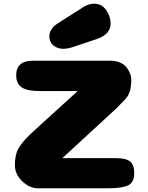

<svg xmlns="http://www.w3.org/2000/svg" viewBox="-20 -1011 797 1031"><path d="M599 -162Q657 -162 679 -143.5Q701 -125 701 -83Q701 -32 669 -16Q637 0 558 0H183Q139 0 99.5 -37.5Q60 -75 60 -125Q60 -149 63.5 -167.5Q67 -186 71.5 -198.5Q76 -211 88.5 -228.5Q101 -246 110 -256Q119 -266 142 -290L397 -522H194Q127 -522 97 -541.5Q67 -561 67 -607Q67 -637 79.5 -654.5Q92 -672 112.5 -678.5Q133 -685 164 -685H573Q603 -685 626 -674.5Q649 -664 661 -647.5Q673 -631 679 -615Q685 -599 685 -585Q685 -569 683.5 -556Q682 -543 680.5 -533Q679 -523 674.5 -513Q670 -503 667 -497.5Q664 -492 655.5 -482Q647 -472 642.5 -467.5Q638 -463 626 -450.5Q614 -438 607 -431L315 -162ZM434 -977Q458 -991 487 -991Q526 -991 550 -957Q574 -923 574 -885Q574 -829 505 -803L370 -758Q343 -749 320 -749Q298 -749 280.5 -758Q263 -767 254 -782Q245 -797 245 -815Q245 -834 254.5 -850Q264 -866 273.5 -873.5Q283 -881 302 -893Q306 -896 308 -897Z"/></svg>

Font: Coiny
Style: Regular
Weight: 400
Version: Version 001.001